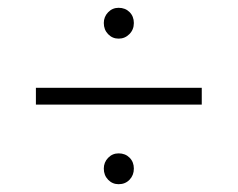

<svg xmlns="http://www.w3.org/2000/svg" viewBox="-20 -596 609 492"><path d="M246 -537Q246 -553 257 -564.5Q268 -576 284 -576Q301 -576 312 -565Q323 -554 323 -537Q323 -520 311.5 -508.5Q300 -497 284 -497Q268 -497 257 -508.5Q246 -520 246 -537ZM72 -371H497V-328H72ZM246 -164Q246 -180 257 -191.5Q268 -203 284 -203Q301 -203 312 -192Q323 -181 323 -164Q323 -147 312 -135.5Q301 -124 284 -124Q268 -124 257 -135.5Q246 -147 246 -164Z"/></svg>

Font: Montserrat Atlas Light
Style: Regular
Weight: 300
Designer: Julieta Ulanovsky
Foundry: Julieta Ulanovsky
Version: Version 7.200